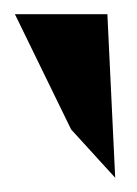

<svg xmlns="http://www.w3.org/2000/svg" viewBox="-20 -797 193 270"><path d="M1 -777 80 -615 142 -547 131 -777Z"/></svg>

Font: Charger Sport
Style: Blk
Weight: 900
Designer: Jasper
Foundry: Cannot Into Space Fonts
Version: Version 1.1